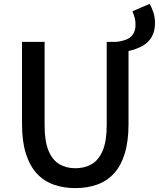

<svg xmlns="http://www.w3.org/2000/svg" viewBox="-20 -952 816 986"><path d="M640 -690 577 -737Q605 -740 627.5 -748.5Q650 -757 663 -776Q676 -795 676 -827Q676 -845 671 -863Q666 -881 660 -894L748 -932Q760 -913 768 -887.5Q776 -862 776 -834Q776 -791 758.5 -761.5Q741 -732 710.5 -715.5Q680 -699 640 -690ZM367 14Q306 14 255.5 -4Q205 -22 169 -61Q133 -100 113 -163Q93 -226 93 -316V-737H209V-309Q209 -226 229.5 -177.5Q250 -129 285.5 -108.5Q321 -88 367 -88Q414 -88 450 -108.5Q486 -129 507 -177.5Q528 -226 528 -309V-737H640V-316Q640 -226 620.5 -163Q601 -100 565 -61Q529 -22 478.5 -4Q428 14 367 14Z"/></svg>

Font: Noto Sans KR Medium
Style: Regular
Weight: 500
Designer: Ryoko NISHIZUKA  (kana, bopomofo & ideographs); Paul D. Hunt (Latin, Greek & Cyrillic); Sandoll Communications , Soo-you
Foundry: Adobe
Version: Version 2.004-H2;hotconv 1.0.118;makeotfexe 2.5.65603